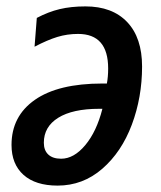

<svg xmlns="http://www.w3.org/2000/svg" viewBox="-20 -570 502 600"><path d="M16 -117Q16 -207 89 -258Q162 -309 300 -309H314Q318 -330 318 -356Q318 -464 224 -464Q190 -464 159 -454.5Q128 -445 88 -424L95 -514Q131 -533 166.5 -541.5Q202 -550 247 -550Q331 -550 377.5 -501Q424 -452 424 -362Q424 -266 392 -180.5Q360 -95 299.5 -42.5Q239 10 160 10Q91 10 53.5 -23.5Q16 -57 16 -117ZM300 -230H290Q207 -230 162 -202Q117 -174 117 -124Q117 -100 131 -87Q145 -74 171 -74Q211 -74 246.5 -116.5Q282 -159 300 -230Z"/></svg>

Font: Noto Sans UI NarrowMedium
Style: Italic
Weight: 500
Width: 4
Italic angle: -12°
Designer: Monotype Design Team
Foundry: Monotype Imaging Inc.
Version: Version 1.001